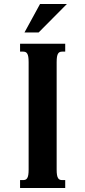

<svg xmlns="http://www.w3.org/2000/svg" viewBox="-20 -933 423 953"><path d="M122.1 -624.5Q122.1 -640.6 120.4 -650.9Q118.7 -661.1 115.2 -666.7Q111.8 -672.4 106.7 -674.6Q101.6 -676.8 94.2 -676.8H79.6V-715.8H303.7V-676.8H289.1Q281.7 -676.8 276.6 -674.6Q271.5 -672.4 268.1 -666.7Q264.6 -661.1 262.9 -650.9Q261.2 -640.6 261.2 -624.5V-91.3Q261.2 -75.2 262.9 -64.9Q264.6 -54.7 268.1 -49.1Q271.5 -43.5 276.6 -41.3Q281.7 -39.1 289.1 -39.1H303.7V0H79.6V-39.1H94.2Q101.6 -39.1 106.7 -41.3Q111.8 -43.5 115.2 -49.1Q118.7 -54.7 120.4 -64.9Q122.1 -75.2 122.1 -91.3ZM178.7 -913.1H312L171.9 -772H101.6Z"/></svg>

Font: Arian AMU Serif
Style: Bold
Weight: 700
Designer: Ruben Hakobyan (Tarumian)
Foundry: Ruben Hakobyan (Tarumian)
Version: Version 1.002